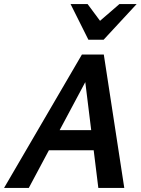

<svg xmlns="http://www.w3.org/2000/svg" viewBox="-39 -927 697 947"><path d="M446 0 373 -592H419L103 0H-19L365 -658H473L574 0ZM133 -186 188 -285H458L487 -186ZM397 -731 431 -804 550 -907H635L472 -731ZM397 -731 309 -907H393L468 -806L472 -731Z"/></svg>

Font: Ysabeau Infant
Style: Bold Italic
Weight: 700
Italic angle: -12°
Designer: Christian Thalmann (Catharsis Fonts)
Version: Version 2.001;gftools[0.9.30]; featfreeze: ss01,ss02,lnum